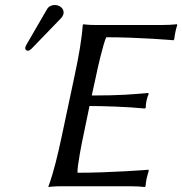

<svg xmlns="http://www.w3.org/2000/svg" viewBox="-20 -745 729 768"><path d="M313 -200 338 -321C386 -321 492 -318 559 -311L563 -314C563 -323 564 -333 566 -342C568 -351 571 -361 575 -370L572 -373C512 -368 465 -363 347 -363L365 -445C368 -462 393 -572 405 -596C539 -596 674 -584 674 -584L677 -588C678 -596 679 -605 681 -614C682 -622 685 -631 689 -645L688 -648C671 -646 648 -645 627 -645H364C330 -645 314 -648 314 -648L311 -645C307 -588 295 -520 279 -445L227 -200C211 -125 194 -54 174 0V3C174 3 192 0 227 0H500C521 0 544 1 559 3L562 0C564 -14 564 -19 566 -29C568 -39 573 -54 575 -62L574 -66C574 -66 424 -54 290 -54C288 -78 309 -183 313 -200ZM199 -725C186 -725 174 -719 168 -708L85 -565C84 -562 82 -558 81 -555C80 -548 84 -542 92 -542C96 -542 102 -546 106 -550L224 -672C229 -677 233 -685 234 -690C238 -710 219 -725 199 -725Z"/></svg>

Font: Libertinus Sans
Style: Italic
Weight: 400
Italic angle: -12°
Designer: Philipp H. Poll, Khaled Hosny
Foundry: Caleb Maclennan
Version: Version 7.050;RELEASE